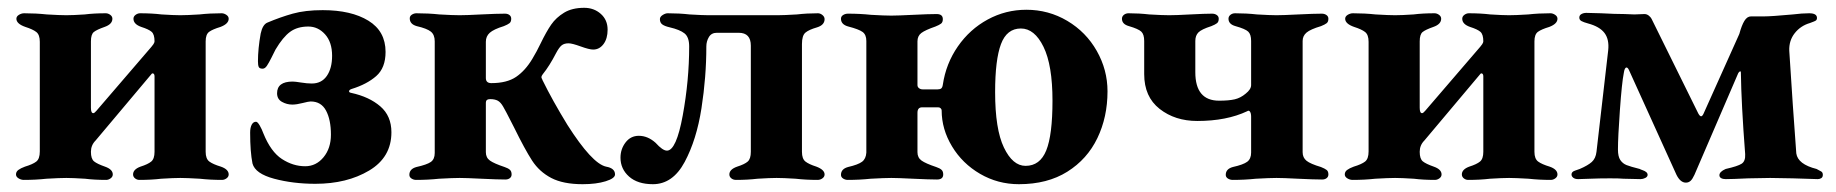

<svg xmlns="http://www.w3.org/2000/svg" viewBox="-20 -458 4706 492"><path d="M21 -11Q21 -18 27 -22.5Q33 -27 44 -31Q64 -37 73 -44Q82 -51 82 -70V-351Q82 -369 73 -376Q64 -383 45 -389Q22 -397 22 -410Q22 -416 28.5 -420Q35 -424 42 -424Q72 -424 100 -421Q134 -419 150 -419Q167 -419 197 -421Q221 -424 251 -424Q257 -424 262.5 -420Q268 -416 268 -410Q268 -396 248 -389Q228 -382 220.5 -376Q213 -370 213 -352V-182Q213 -168 219 -168Q222 -168 227 -174L368 -338Q370 -340 373 -344.5Q376 -349 376 -352Q376 -370 368.5 -376.5Q361 -383 342 -389Q322 -396 322 -410Q322 -416 327.5 -420Q333 -424 339 -424Q369 -424 394 -421Q426 -419 442 -419Q459 -419 491 -421Q518 -424 548 -424Q554 -424 560 -420Q566 -416 566 -410Q566 -397 545 -389Q525 -383 516 -376.5Q507 -370 507 -352V-69Q507 -51 516.5 -44Q526 -37 546 -31Q566 -24 566 -11Q566 -5 560.5 -1Q555 3 549 3Q519 3 492 0Q458 -2 442 -2Q425 -2 393 0Q368 3 337 3Q331 3 326 -1Q321 -5 321 -11Q321 -24 340 -31Q359 -37 367.5 -44Q376 -51 376 -69V-262Q376 -268 373 -269.5Q370 -271 368 -268L225 -98Q213 -86 213 -69Q213 -51 221 -44.5Q229 -38 249 -31Q269 -24 269 -11Q269 -5 263.5 -1Q258 3 252 3Q222 3 198 0Q166 -2 150 -2Q133 -2 99 0Q72 3 41 3Q34 3 27.5 -1Q21 -5 21 -11Z M627 -39Q621 -69 621 -118Q621 -131 625 -138.5Q629 -146 636 -146Q640 -146 645.5 -136.5Q651 -127 655 -116Q674 -69 702.5 -50.5Q731 -32 762 -32Q790 -32 809 -55Q828 -78 828 -113Q828 -151 815.5 -174.5Q803 -198 776 -198Q771 -198 755.5 -194Q740 -190 729 -190Q715 -190 702.5 -197Q690 -204 690 -219Q690 -249 730 -249Q736 -249 751.5 -246.5Q767 -244 779 -244Q804 -244 817.5 -263.5Q831 -283 831 -315Q831 -350 813 -370Q795 -390 770 -390Q742 -390 723.5 -376.5Q705 -363 686 -331Q682 -323 675.5 -310Q669 -297 664 -289.5Q659 -282 653 -282Q645 -282 643 -286.5Q641 -291 641 -301Q641 -333 648 -372Q653 -395 665 -400Q698 -414 730 -423Q762 -432 807 -432Q880 -432 924 -405Q968 -378 968 -325Q968 -284 944 -263Q920 -242 881 -230Q875 -228 874.5 -224.5Q874 -221 880 -220Q926 -210 954.5 -185.5Q983 -161 983 -119Q983 -55 926 -21Q869 13 788 13Q731 13 682.5 0Q634 -13 627 -39Z M1297 -132 1278 -169Q1276 -173 1269.5 -184.5Q1263 -196 1255.5 -200Q1248 -204 1236 -204Q1225 -204 1225 -195V-68Q1225 -54 1235.5 -46.5Q1246 -39 1273 -30Q1282 -27 1286.5 -23Q1291 -19 1291 -11Q1291 -5 1286.5 -1.5Q1282 2 1275 2Q1256 2 1214 0Q1174 -2 1158 -2Q1141 -2 1105 0Q1077 3 1046 3Q1040 3 1034.5 -0.5Q1029 -4 1029 -10Q1029 -25 1047 -30Q1074 -36 1084 -43Q1094 -50 1094 -66V-352Q1094 -369 1084 -377Q1074 -385 1048 -391Q1030 -396 1030 -411Q1030 -417 1035.5 -420.5Q1041 -424 1047 -424Q1078 -424 1106 -421Q1140 -419 1158 -419Q1175 -419 1213 -421Q1253 -423 1274 -423Q1281 -423 1285.5 -419.5Q1290 -416 1290 -410Q1290 -402 1285.5 -398.5Q1281 -395 1271 -391Q1245 -383 1235 -374Q1225 -365 1225 -351V-258Q1225 -245 1239 -245Q1279 -245 1302.5 -261Q1326 -277 1344 -307Q1356 -327 1365 -346Q1380 -377 1392.5 -395Q1405 -413 1425.5 -425.5Q1446 -438 1477 -438Q1502 -438 1519.5 -422.5Q1537 -407 1537 -382Q1537 -359 1526.5 -345Q1516 -331 1500 -331Q1490 -331 1468 -339Q1446 -347 1437 -347Q1426 -347 1419.5 -342Q1413 -337 1405 -322Q1388 -289 1371 -268Q1368 -264 1367.5 -261.5Q1367 -259 1368.5 -256.5Q1370 -254 1370 -253Q1396 -200 1434 -138Q1497 -39 1533 -31Q1556 -27 1556 -11Q1556 -1 1532 6.5Q1508 14 1473 14Q1423 14 1392.5 -2Q1362 -18 1343.5 -46.5Q1325 -75 1297 -132Z M1570 -54Q1570 -76 1583 -93Q1596 -110 1617 -110Q1640 -110 1660 -92Q1678 -72 1689 -72Q1713 -72 1729.5 -162Q1746 -252 1746 -339Q1746 -363 1734 -372.5Q1722 -382 1696 -388Q1683 -391 1677 -395.5Q1671 -400 1671 -409Q1671 -415 1678 -419.5Q1685 -424 1691 -424Q1721 -424 1747 -421Q1781 -419 1795 -419H1973Q1988 -419 2022 -421Q2048 -424 2076 -424Q2082 -424 2087.5 -419.5Q2093 -415 2093 -409Q2093 -394 2074 -388Q2053 -382 2044 -374.5Q2035 -367 2035 -345V-69Q2035 -51 2044 -44Q2053 -37 2072 -31Q2093 -23 2093 -11Q2093 -5 2087.5 -1Q2082 3 2075 3Q2045 3 2019 0Q1987 -2 1970 -2Q1953 -2 1921 0Q1896 3 1866 3Q1859 3 1854 -1Q1849 -5 1849 -11Q1849 -24 1869 -31Q1888 -37 1896 -44Q1904 -51 1904 -69V-341Q1904 -374 1873 -374H1817Q1803 -374 1796.5 -363Q1790 -352 1790 -339Q1790 -261 1777.5 -180.5Q1765 -100 1734.5 -43Q1704 14 1653 14Q1614 14 1592 -5.5Q1570 -25 1570 -54Z M2393 -175Q2393 -178 2390.5 -180.5Q2388 -183 2384 -183H2343Q2331 -183 2331 -169V-68Q2331 -54 2341.5 -46.5Q2352 -39 2379 -30Q2388 -27 2392.5 -23Q2397 -19 2397 -11Q2397 2 2381 2Q2362 2 2320 0Q2280 -2 2264 -2Q2247 -2 2211 0Q2183 3 2152 3Q2146 3 2140.5 -0.5Q2135 -4 2135 -10Q2135 -25 2153 -30Q2179 -36 2189 -43.5Q2199 -51 2200 -67V-353Q2200 -369 2190.5 -376Q2181 -383 2154 -390Q2135 -395 2135 -410Q2135 -416 2140.5 -419.5Q2146 -423 2153 -423Q2184 -423 2212 -420Q2246 -418 2264 -418Q2280 -418 2320 -420Q2360 -422 2380 -422Q2396 -422 2396 -409Q2396 -401 2391.5 -397.5Q2387 -394 2377 -390Q2351 -381 2341 -373.5Q2331 -366 2331 -352V-240Q2331 -235 2335 -232Q2339 -229 2344 -229H2383Q2389 -229 2392 -231.5Q2395 -234 2396 -241Q2404 -295 2434.5 -339Q2465 -383 2511 -408Q2557 -433 2610 -433Q2667 -433 2715 -404.5Q2763 -376 2790.5 -327.5Q2818 -279 2818 -224Q2818 -158 2792 -104Q2766 -50 2715 -18Q2664 14 2591 14Q2537 14 2491.5 -12.5Q2446 -39 2419.5 -83Q2393 -127 2393 -175ZM2677 -200Q2677 -291 2654 -338Q2631 -385 2596 -385Q2560 -385 2545 -345Q2530 -305 2530 -222Q2530 -127 2552.5 -80Q2575 -33 2608 -33Q2645 -33 2661 -72.5Q2677 -112 2677 -200Z M3121 -10Q3121 -25 3139 -30Q3166 -36 3176 -43.5Q3186 -51 3186 -67V-159Q3186 -168 3183 -172Q3180 -176 3176 -173Q3123 -148 3048 -148Q2991 -148 2951.5 -179Q2912 -210 2912 -268V-353Q2912 -370 2904.5 -377Q2897 -384 2873 -391Q2855 -396 2855 -410Q2855 -416 2860 -420Q2865 -424 2872 -424Q2899 -424 2925 -421Q2959 -419 2976 -419Q2994 -419 3030 -421Q3068 -423 3086 -423Q3093 -423 3098 -419.5Q3103 -416 3103 -410Q3103 -402 3098.5 -398.5Q3094 -395 3084 -391Q3059 -383 3051 -375Q3043 -367 3043 -353V-273Q3043 -200 3104 -200Q3129 -200 3144 -203.5Q3159 -207 3172 -218Q3186 -229 3186 -240V-353Q3186 -370 3178.5 -377Q3171 -384 3146 -391Q3128 -396 3128 -410Q3128 -416 3133 -420Q3138 -424 3145 -424Q3174 -424 3201 -421Q3235 -419 3251 -419Q3267 -419 3307 -421Q3347 -423 3367 -423Q3374 -423 3379 -419.5Q3384 -416 3384 -410Q3384 -402 3379.5 -398.5Q3375 -395 3365 -391Q3338 -383 3328 -374.5Q3318 -366 3318 -353V-68Q3318 -54 3328 -46Q3338 -38 3365 -30Q3375 -26 3379.5 -22.5Q3384 -19 3384 -11Q3384 -5 3379.5 -1.5Q3375 2 3368 2Q3348 2 3306 0Q3268 -2 3251 -2Q3234 -2 3198 0Q3170 3 3139 3Q3132 3 3126.5 -0.5Q3121 -4 3121 -10Z M3426 -11Q3426 -18 3432 -22.5Q3438 -27 3449 -31Q3469 -37 3478 -44Q3487 -51 3487 -70V-351Q3487 -369 3478 -376Q3469 -383 3450 -389Q3427 -397 3427 -410Q3427 -416 3433.5 -420Q3440 -424 3447 -424Q3477 -424 3505 -421Q3539 -419 3555 -419Q3572 -419 3602 -421Q3626 -424 3656 -424Q3662 -424 3667.5 -420Q3673 -416 3673 -410Q3673 -396 3653 -389Q3633 -382 3625.5 -376Q3618 -370 3618 -352V-182Q3618 -168 3624 -168Q3627 -168 3632 -174L3773 -338Q3775 -340 3778 -344.5Q3781 -349 3781 -352Q3781 -370 3773.5 -376.5Q3766 -383 3747 -389Q3727 -396 3727 -410Q3727 -416 3732.5 -420Q3738 -424 3744 -424Q3774 -424 3799 -421Q3831 -419 3847 -419Q3864 -419 3896 -421Q3923 -424 3953 -424Q3959 -424 3965 -420Q3971 -416 3971 -410Q3971 -397 3950 -389Q3930 -383 3921 -376.5Q3912 -370 3912 -352V-69Q3912 -51 3921.5 -44Q3931 -37 3951 -31Q3971 -24 3971 -11Q3971 -5 3965.5 -1Q3960 3 3954 3Q3924 3 3897 0Q3863 -2 3847 -2Q3830 -2 3798 0Q3773 3 3742 3Q3736 3 3731 -1Q3726 -5 3726 -11Q3726 -24 3745 -31Q3764 -37 3772.5 -44Q3781 -51 3781 -69V-262Q3781 -268 3778 -269.5Q3775 -271 3773 -268L3630 -98Q3618 -86 3618 -69Q3618 -51 3626 -44.5Q3634 -38 3654 -31Q3674 -24 3674 -11Q3674 -5 3668.5 -1Q3663 3 3657 3Q3627 3 3603 0Q3571 -2 3555 -2Q3538 -2 3504 0Q3477 3 3446 3Q3439 3 3432.5 -1Q3426 -5 3426 -11Z M4276 -10 4154 -279Q4151 -285 4148 -285Q4143 -285 4141 -271Q4136 -246 4131 -176Q4126 -106 4126 -75Q4126 -57 4132 -48Q4138 -39 4148 -35Q4158 -31 4182 -25Q4183 -24 4189 -22Q4195 -20 4198.5 -17Q4202 -14 4202 -10Q4202 -5 4196 -2Q4190 1 4184 1L4140 0Q4131 -1 4106 -1Q4078 -1 4054.5 0Q4031 1 4024 1Q4016 1 4011.5 -2.5Q4007 -6 4007 -11Q4007 -18 4016.5 -21Q4026 -24 4028 -25Q4049 -34 4059 -43Q4069 -52 4071 -69L4101 -329Q4104 -357 4091.5 -373.5Q4079 -390 4049 -398Q4038 -401 4032.5 -404Q4027 -407 4027 -413Q4027 -419 4032.5 -422Q4038 -425 4045 -425L4083 -424Q4119 -422 4143 -422L4168 -421L4194 -422Q4200 -422 4205 -418Q4210 -414 4212 -410L4332 -167Q4336 -160 4339 -160Q4342 -160 4345 -166L4437 -371Q4443 -393 4450 -404.5Q4457 -416 4467 -416H4501Q4519 -416 4574 -421Q4598 -424 4616 -424Q4636 -424 4636 -412Q4636 -407 4632.5 -405Q4629 -403 4624.5 -401.5Q4620 -400 4618 -399Q4594 -392 4579 -373Q4564 -354 4565 -328Q4574 -185 4583 -65Q4587 -37 4635 -25Q4643 -21 4647 -18.5Q4651 -16 4651 -10Q4651 -4 4647 -1.5Q4643 1 4638 1L4574 -1L4516 -2L4460 -1Q4418 1 4402 1Q4395 1 4390.5 -1.5Q4386 -4 4386 -9Q4386 -18 4402 -25Q4433 -32 4443 -38.5Q4453 -45 4452 -63Q4442 -193 4441 -272Q4441 -276 4438.5 -275Q4436 -274 4434 -270L4322 -10Q4317 1 4312 5.5Q4307 10 4300 10Q4286 10 4276 -10Z"/></svg>

Font: EB Garamond
Style: Bold
Weight: 700
Designer: Georg Duffner and Octavio Pardo
Foundry: Georg Duffner
Version: Version 1.000; ttfautohint (v1.6)